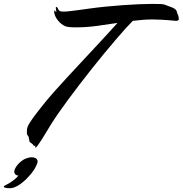

<svg xmlns="http://www.w3.org/2000/svg" viewBox="-169 -737 947 995"><path d="M756.8 -646Q757.8 -644 757.8 -640.1Q757.8 -633.3 753.2 -631.1Q748.5 -628.9 744.1 -628.9Q740.2 -628.9 729 -630.1Q717.8 -631.3 701.4 -632.6Q685.1 -633.8 664.3 -635Q643.6 -636.2 620.1 -636.2Q593.8 -636.2 568.8 -634Q543.9 -631.8 519 -628.9Q502.9 -612.8 479.7 -587.2Q456.5 -561.5 428.7 -528.8Q400.9 -496.1 369.6 -458.3Q338.4 -420.4 306.4 -380.1Q274.4 -339.8 243.2 -299.1Q211.9 -258.3 183.6 -220Q155.3 -181.6 131.3 -147Q107.4 -112.3 90.8 -85Q82.5 -71.8 71 -52.5Q59.6 -33.2 48.3 -15.4Q37.1 2.4 27.8 15.1Q18.6 27.8 15.1 27.8Q13.2 27.8 13.2 25.9Q13.2 24.4 13.7 22.5Q14.2 20.5 14.2 19Q14.2 18.1 12.2 18.1Q11.2 18.1 9.5 18.6Q7.8 19 6.8 19Q5.4 19 4.6 16.1Q3.9 13.2 -3.9 6.8Q-9.8 2.9 -12.2 1.2Q-14.6 -0.5 -15.6 -2.4Q-16.6 -4.4 -17.1 -8.1Q-17.6 -11.7 -19 -20Q-20.5 -28.8 -22.5 -31.2Q-24.4 -33.7 -25.9 -35.4Q-27.3 -37.1 -28.6 -40.5Q-29.8 -43.9 -29.8 -54.2Q-29.8 -61 -29.1 -67.4Q-28.3 -73.7 -25.1 -81.5Q-22 -89.4 -15.6 -99.6Q-9.3 -109.9 1.2 -124.8Q11.7 -139.6 27.6 -159.9Q43.5 -180.2 65.9 -208Q84 -230.5 113 -263.2Q142.1 -295.9 177 -333.7Q211.9 -371.6 249.8 -412.1Q287.6 -452.6 323 -490.7Q358.4 -528.8 388.9 -562Q419.4 -595.2 439.9 -618.2Q385.3 -609.9 331.8 -602.5Q278.3 -595.2 225.1 -595.2Q203.1 -595.2 187.5 -596.9Q171.9 -598.6 163.1 -604Q148.4 -612.3 138.7 -622.6Q128.9 -632.8 122.8 -643.1Q116.7 -653.3 114.3 -661.9Q111.8 -670.4 111.8 -675.8Q111.8 -683.1 115.2 -683.1Q115.7 -683.1 117.2 -680.2Q119.6 -676.3 120.8 -675Q122.1 -673.8 123 -673.8Q123 -680.2 121.6 -685.8Q120.1 -691.4 120.1 -696.8Q120.1 -701.2 123 -701.2Q126.5 -701.2 130.9 -692.9Q132.8 -689 134.5 -686Q136.2 -683.1 138.9 -681.2Q141.6 -679.2 146.5 -678Q151.4 -676.8 160.2 -676.8Q168 -676.8 179.2 -677.7Q190.4 -678.7 205.8 -680.7Q221.2 -682.6 241.7 -685.3Q262.2 -688 289.1 -691.9Q330.1 -697.8 376 -702.4Q421.9 -707 466.6 -710.2Q511.2 -713.4 551.3 -715.1Q591.3 -716.8 621.1 -716.8Q646 -716.8 662.4 -716.1Q678.7 -715.3 684.1 -712.9Q700.7 -706.1 712.6 -702.1Q724.6 -698.2 732.4 -693.8Q740.2 -689.5 744.4 -683.3Q748.5 -677.2 750 -666Q753.9 -661.6 754.6 -657.2Q755.4 -652.8 756.8 -646ZM19.5 120.1Q14.2 132.3 8.1 141.8Q2 151.4 -4.9 159.9Q-11.7 168.5 -19.3 176.5Q-26.9 184.6 -35.2 193.4Q-50.3 207.5 -64.2 217.5Q-78.1 227.5 -98.1 235.4Q-102.1 236.8 -107.9 237.5Q-113.8 238.3 -119.1 238.3Q-131.8 238.3 -140.6 236.1Q-149.4 233.9 -149.4 231.4Q-149.4 230 -148.9 228.3Q-148.4 226.6 -144.5 225.1Q-118.2 211.9 -100.6 198.5Q-83 185.1 -73.2 172.4Q-79.6 172.9 -83.7 170.7Q-87.9 168.5 -90.6 165.3Q-93.3 162.1 -94.2 158.9Q-95.2 155.8 -95.2 153.3Q-95.2 144.5 -89.6 134.3Q-84 124 -75.7 114.5Q-67.4 105 -57.6 97.7Q-47.9 90.3 -39.6 86.4Q-32.7 83.5 -23.2 80.8Q-13.7 78.1 -5.4 78.1Q10.3 78.1 18.1 84.5Q25.9 90.8 25.9 98.1Q25.9 103 24.7 107.9Q23.4 112.8 19.5 120.1Z"/></svg>

Font: Oregano
Style: Italic
Weight: 400
Italic angle: -12°
Designer: Astigmatic (AOETI)
Foundry: Astigmatic (AOETI)
Version: Version 1.000